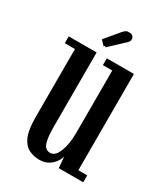

<svg xmlns="http://www.w3.org/2000/svg" viewBox="-171 -751 738 843"><g transform="rotate(30 197.5 -330.0)"><path d="M168 11Q139 11 114.5 -0.8Q90 -12.5 75.2 -45.5Q60.5 -78.5 60.5 -142V-488.5H9V-523H150.5V-151.5Q150.5 -105 155.5 -80.5Q160.5 -56 170.2 -47.5Q180 -39 193.5 -39Q219 -39 234.2 -77.2Q249.5 -115.5 249.5 -173.5V-488.5H202V-523H339.5V-35H384.5V0H260.5L255.5 -56.5Q253 -43.5 242.2 -27.8Q231.5 -12 212.8 -0.5Q194 11 168 11ZM163.5 -562 141.5 -584.5 200 -654.5Q214 -671 225 -671Q227.5 -671 230 -670.5Q232 -671 234.5 -671Q243 -671 249.2 -664.8Q255.5 -658.5 255.5 -650Q255.5 -636.5 240.5 -625.5L173 -562L168 -566.5Z"/></g></svg>

Font: Imbue 10pt Medium
Style: Regular
Weight: 500
Designer: Tyler Finck
Foundry: Etcetera Type Company
Version: Version 1.102; ttfautohint (v1.8.3)